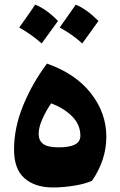

<svg xmlns="http://www.w3.org/2000/svg" viewBox="-20 -805 522 834"><path d="M210.4 9.3Q132.3 9.3 86.7 -30.5Q41 -70.3 41 -154.8Q41 -250.5 80.6 -346.9Q120.1 -443.4 184.1 -528.8Q308.6 -484.9 375.2 -399.4Q441.9 -314 441.9 -210.9Q441.9 -110.4 379.9 -20Q350.6 -6.3 302.2 1.5Q253.9 9.3 210.4 9.3ZM202.1 -356Q179.7 -323.2 163.8 -287.4Q147.9 -251.5 147.9 -224.1Q147.9 -194.3 167.7 -179.7Q187.5 -165 234.9 -165Q281.2 -165 305.2 -177Q329.1 -189 329.1 -215.8Q329.1 -263.7 293 -299.8Q256.8 -335.9 202.1 -356ZM63.5 -685.5Q109.9 -750 132.8 -784.7Q180.7 -766.6 231.9 -713.9Q202.6 -672.9 161.1 -616.2Q115.2 -656.7 63.5 -685.5ZM239.3 -685.5Q270.5 -729 309.1 -784.7Q355.5 -766.1 407.7 -713.9Q363.8 -651.9 337.4 -616.2Q295.4 -654.8 239.3 -685.5Z"/></svg>

Font: Pinar-DS1-FD Bold
Style: Regular
Weight: 700
Designer: Amin Abedi
Version: Version 2.000